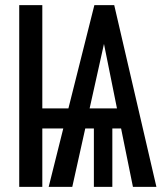

<svg xmlns="http://www.w3.org/2000/svg" viewBox="-20 -731 640 751"><path d="M330.6 -307.1H437.5L386.7 -559.1ZM419.4 -228.5V0H347.2V-228.5H313.5L262.7 0H170.4L227.5 -228.5H145.5V0H55.2V-710.9H145.5V-307.1H247.6L349.1 -710.9H426.8L591.8 0H500L453.6 -228.5Z"/></svg>

Font: RobotoMono-Regular
Style: Regular
Weight: 400
Designer: Google
Version: Version 2.000985; 2015; ttfautohint (v1.3)